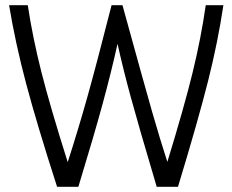

<svg xmlns="http://www.w3.org/2000/svg" viewBox="-20 -720 896 740"><path d="M841 -700Q820 -559 782 -408Q744 -257 666 0H584Q515 -232 484.5 -344Q454 -456 433 -551Q409 -443 376 -321.5Q343 -200 282 0H200Q122 -242 80.5 -398.5Q39 -555 15 -700H87Q106 -575 139.5 -442.5Q173 -310 241 -95Q281 -219 316.5 -345.5Q352 -472 410 -700H452Q539 -384 567.5 -285Q596 -186 625 -96Q690 -308 722.5 -441Q755 -574 773 -700Z"/></svg>

Font: Krub
Style: Regular
Weight: 400
Designer: Ekaluck Peanpanawate
Foundry: Cadson Demak Co.,Ltd.
Version: Version 1.000; ttfautohint (v1.6)